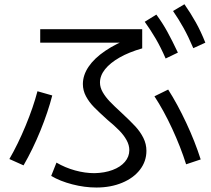

<svg xmlns="http://www.w3.org/2000/svg" viewBox="-20 -838 978 888"><path d="M216.8 -24.4 241.2 -85.9Q281.2 -62.5 327.1 -49.8Q373 -37.1 417 -37.1Q463.9 -38.1 500.5 -51.8Q537.1 -65.4 557.6 -89.4Q578.1 -113.3 578.1 -143.6Q578.1 -167 565.4 -189.9Q552.7 -212.9 531.7 -234.4Q510.7 -255.9 476.6 -284.2Q438.5 -318.4 415 -342.3Q391.6 -366.2 377.4 -393.1Q363.3 -419.9 363.3 -449.2Q363.3 -490.2 389.6 -529.3Q416 -568.4 466.3 -602.5Q516.6 -636.7 585.9 -663.1L600.6 -640.6H166V-703.1H637.7V-614.3Q576.2 -596.7 532.7 -571.8Q489.3 -546.9 465.8 -517.6Q442.4 -488.3 442.4 -456.1Q442.4 -433.6 455.1 -411.6Q467.8 -389.6 487.3 -369.1Q506.8 -348.6 542 -316.4Q583 -278.3 606 -253.4Q628.9 -228.5 643.1 -200.2Q657.2 -171.9 657.2 -140.6Q657.2 -91.8 627.4 -53.2Q597.7 -14.6 544.9 7.3Q492.2 29.3 425.8 29.3Q371.1 29.3 314.5 14.6Q257.8 0 216.8 -24.4ZM153.3 -416 221.7 -396.5Q202.1 -320.3 167 -233.9Q131.8 -147.5 88.9 -73.2L23.4 -102.5Q63.5 -171.9 98.6 -256.8Q133.8 -341.8 153.3 -416ZM694.3 -392.6 757.8 -423.8Q800.8 -356.4 841.3 -270Q881.8 -183.6 908.2 -100.6L840.8 -78.1Q815.4 -158.2 776.4 -242.7Q737.3 -327.1 694.3 -392.6ZM649.4 -737.3 703.1 -770.5Q731.4 -732.4 753.9 -691.4Q776.4 -650.4 802.7 -594.7L746.1 -567.4Q723.6 -619.1 700.2 -659.2Q676.8 -699.2 649.4 -737.3ZM780.3 -787.1 833 -818.4Q862.3 -776.4 885.7 -734.4Q909.2 -692.4 929.7 -640.6L874 -615.2Q851.6 -668 829.1 -708.5Q806.6 -749 780.3 -787.1Z"/></svg>

Font: WEMIX Pretendard Variable
Style: Regular
Weight: 400
Designer: Base glyphs from Inter by Rasmus Andersson; Hangeul glyphs from Noto Sans CJK(Source Han Sans) by Jang Soo-young and Kan
Foundry: Kil Hyung-jin
Version: Version 1.000;Glyphs 3.2 (3208)